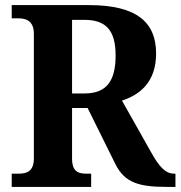

<svg xmlns="http://www.w3.org/2000/svg" viewBox="-20 -734 709 754"><path d="M26 0H338V-52H321C288 -52 263 -59 263 -112V-310H324L433 -90C470 -15 528 0 637 0H669V-52H664C630 -52 606 -78 574 -135L459 -339C530 -362 593 -412 593 -524C593 -645 519 -714 329 -714H26V-662H52C80 -662 113 -654 113 -601V-112C113 -59 83 -52 52 -52H26ZM312 -367H263V-656H312C396 -656 434 -615 434 -516C434 -418 400 -367 312 -367Z"/></svg>

Font: Noto Serif Hebrew SemiCondensed
Style: Bold
Weight: 700
Width: 4
Designer: Monotype Design Team
Foundry: Monotype Imaging Inc.
Version: Version 2.004